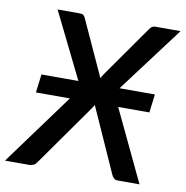

<svg xmlns="http://www.w3.org/2000/svg" viewBox="-99 -797 847 875"><g transform="rotate(10 324.0 -360.0)"><path d="M446.5 -330.5 603.5 0H502.5Q491 0 484.5 -6.5Q478 -13 474.5 -20.5L340 -321Q336 -313 330 -304.5L129.5 -20.5Q122 -9 113 -4.5Q104 0 93.5 0H-19L223 -330.5H66L76.5 -415.5H247.5L97.5 -720H199.5Q211 -720 216.2 -716.5Q221.5 -713 225.5 -704.5L344 -445.5Q346.5 -450.5 349.5 -455.5Q352.5 -460.5 356 -466L523 -703.5Q528.5 -712 534.8 -716Q541 -720 549.5 -720H666.5L438 -415.5H601.5L591 -330.5Z"/></g></svg>

Font: Lato SemiBold
Style: Italic
Weight: 600
Italic angle: -7°
Designer: Lukasz Dziedzic with Adam Twardoch and Botio Nikoltchev
Foundry: tyPoland Lukasz Dziedzic
Version: Version 2.015; 2015-08-06; http://www.latofonts.com/